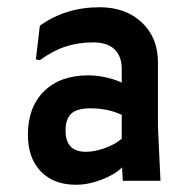

<svg xmlns="http://www.w3.org/2000/svg" viewBox="-20 -911 520 530"><path d="M319 -412 317 -449Q297 -429 260.5 -415Q224 -401 190 -401Q128 -401 92.5 -438Q57 -475 57 -539Q57 -615 101.5 -659Q146 -703 224 -703Q247 -703 272 -697.5Q297 -692 316 -683V-721Q316 -756 296 -775Q276 -794 237 -794Q196 -794 161 -782.5Q126 -771 90 -745L79 -747L90 -840Q161 -891 255 -891Q327 -891 371.5 -849Q416 -807 416 -739V-561L423 -412ZM217 -492Q241 -492 269 -502Q297 -512 316 -528V-594Q278 -612 229 -612Q193 -612 177 -597.5Q161 -583 161 -550Q161 -492 217 -492Z"/></svg>

Font: Farro
Style: Regular
Weight: 400
Designer: Aceler Chua
Foundry: Grayscale Limited
Version: Version 1.101